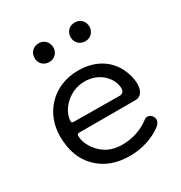

<svg xmlns="http://www.w3.org/2000/svg" viewBox="-163 -789 870 922"><g transform="rotate(-30 272.0 -328.0)"><path d="M183 -568C212 -568 234 -591 234 -619C234 -650 212 -672 183 -672C151 -672 130 -650 130 -619C130 -591 151 -568 183 -568ZM383 -568C412 -568 434 -591 434 -619C434 -650 412 -672 383 -672C351 -672 330 -650 330 -619C330 -591 351 -568 383 -568ZM294 16C357 16 424 -3 475 -43C485 -53 490 -63 490 -72C490 -91 473 -106 458 -106C451 -106 445 -104 440 -99C393 -63 337 -49 291 -49C283 -49 276 -49 269 -50C240 -52 215 -61 193 -76C149 -107 125 -154 125 -190C125 -203 130 -203 142 -203H450C479 -203 496 -229 496 -266C496 -295 488 -325 473 -356C442 -417 379 -464 280 -464C141 -464 48 -361 48 -234C48 -156 70 -95 115 -51C160 -6 219 16 294 16ZM142 -261C133 -261 128 -264 128 -269C128 -334 198 -403 280 -403C317 -403 349 -392 375 -371C400 -349 415 -324 418 -296C419 -293 419 -289 419 -286C419 -273 412 -259 395 -259Z"/></g></svg>

Font: Dongle Light
Style: Regular
Weight: 300
Designer: Yanghee Ryu
Foundry: Yanghee Ryu
Version: Version 2.000